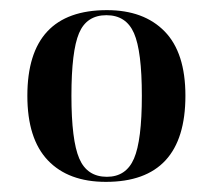

<svg xmlns="http://www.w3.org/2000/svg" viewBox="-20 -739 420 379"><path d="M189 -380Q115 -380 74.5 -422.5Q34 -465 34 -550Q34 -719 191 -719Q264 -719 305 -677Q346 -635 346 -550Q346 -380 189 -380ZM191 -390Q229 -390 244.5 -426Q260 -462 260 -550Q260 -638 244.5 -673.5Q229 -709 190 -709Q151 -709 136 -673.5Q121 -638 121 -550Q121 -462 136.5 -426Q152 -390 191 -390Z"/></svg>

Font: Noto Serif Display SemiCondensed Medium
Style: Regular
Weight: 500
Width: 4
Designer: Monotype Design Team
Foundry: Monotype Imaging Inc.
Version: Version 2.009